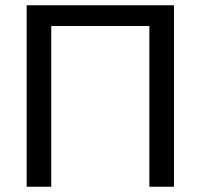

<svg xmlns="http://www.w3.org/2000/svg" viewBox="-20 -708 759 728"><path d="M174.3 -609.4V0H81.1V-688H639.6V0H546.4V-609.4Z"/></svg>

Font: Arimo
Style: Regular
Weight: 400
Designer: Steve Matteson
Foundry: Monotype Imaging Inc.
Version: Version 1.33